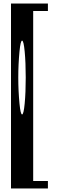

<svg xmlns="http://www.w3.org/2000/svg" viewBox="-20 -812 330 1082"><path d="M89.8 -521.5Q83 -449.2 83 -375Q83 -300.8 89.8 -228.5Q95.7 -167 104.5 -167Q113.3 -167 119.1 -228.5Q125 -290 125 -375Q125 -460 119.1 -521.5Q113.3 -583 104.5 -583Q95.7 -583 89.8 -521.5ZM250 -792V-750H167V208H250V250H42V-792Z"/></svg>

Font: okolaksMetalik
Style: bold
Weight: 700
Width: 7
Version: Version 0.6